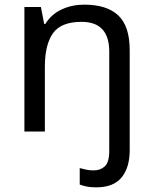

<svg xmlns="http://www.w3.org/2000/svg" viewBox="-20 -566 658 826"><path d="M394 240Q370 240 353 236.5Q336 233 323 228V157Q337 161 351 164Q365 167 383 167Q412 167 431 149.5Q450 132 450 83V-344Q450 -472 331 -472Q242 -472 207.5 -422.5Q173 -373 173 -279V0H85V-536H156L170 -463H175Q201 -505 245.5 -525.5Q290 -546 342 -546Q440 -546 489 -499.5Q538 -453 538 -350V80Q538 155 503 197.5Q468 240 394 240Z"/></svg>

Font: Noto Sans Tifinagh APT
Style: Regular
Weight: 400
Designer: JamraPatel
Foundry: JamraPatel LLC
Version: Version 2.006; ttfautohint (v1.8.4.7-5d5b)